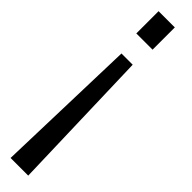

<svg xmlns="http://www.w3.org/2000/svg" viewBox="-267 -518 677 677"><g transform="rotate(45 71.5 -179.5)"><path d="M16 -436H97V-547H16ZM13 188H101L85 -349H29Z"/></g></svg>

Font: League Gothic Condensed
Style: Regular
Weight: 400
Width: 3
Designer: The League of Moveable Type
Version: Version 1.600; ttfautohint (v1.8.3)